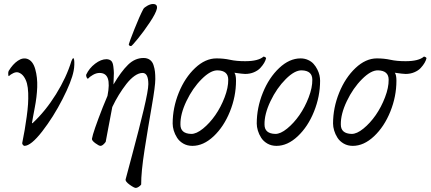

<svg xmlns="http://www.w3.org/2000/svg" viewBox="-20 -711 2110 941"><path d="M23.4 -337.9Q20.5 -337.9 20.3 -348.4Q20 -358.9 22.5 -363.3Q42.5 -396.5 67.4 -413.3Q92.3 -430.2 115.2 -421.9Q141.6 -412.1 152.8 -371.8Q164.1 -331.5 162.4 -283.7Q160.6 -235.8 150.4 -183.6Q146.5 -165 142.1 -139.4Q137.7 -113.8 136.7 -108.4Q136.7 -107.4 137.7 -107.2Q138.7 -106.9 139.6 -107.4Q202.6 -166 254.2 -248.8Q305.7 -331.5 330.1 -412.1Q335.4 -425.8 339.8 -425.8Q341.8 -425.8 343.3 -417.5Q344.7 -409.2 344.2 -393.8Q343.8 -378.4 340.8 -363.3Q331.1 -312.5 286.4 -225.1Q241.7 -137.7 186.8 -66.9Q131.8 3.9 99.6 3.9Q96.7 3.9 92.5 -0.7Q88.4 -5.4 88.9 -9.8Q96.2 -46.4 101.1 -75Q106 -103.5 110.8 -138.7Q115.7 -173.8 117.4 -200.7Q119.1 -227.5 118.2 -255.1Q117.2 -282.7 112.1 -302Q106.9 -321.3 96.7 -335.7Q86.4 -350.1 71.3 -355.5Q59.6 -359.4 45.7 -352.8Q31.7 -346.2 23.4 -337.9Z M729.5 -691.4Q752.9 -691.4 749 -668.9Q744.6 -647 714.6 -601.8Q684.6 -556.6 656.2 -522Q627.9 -487.3 623 -485.4H620.1Q616.7 -485.4 613.8 -488Q610.8 -490.7 611.3 -494.1Q613.8 -504.9 638.7 -567.9Q663.6 -630.9 682.6 -667Q687.5 -674.8 702.6 -683.1Q717.8 -691.4 729.5 -691.4ZM411.1 -325.2Q407.7 -325.2 404.5 -332Q401.4 -338.9 402.3 -344.7Q417 -376.5 446 -398.7Q475.1 -420.9 502 -420.9Q516.6 -420.4 524.9 -412.8Q533.2 -405.3 535.6 -384.3Q538.1 -363.3 538.1 -353Q538.1 -342.8 536.6 -310.5Q536.1 -301.3 536.1 -296.9Q573.7 -360.8 607.7 -393.8Q641.6 -426.8 683.6 -426.8Q702.1 -426.8 714.6 -417.7Q727.1 -408.7 732.4 -391.8Q737.8 -375 739.5 -359.6Q741.2 -344.2 741.2 -323.2Q741.2 -289.1 723.6 -189Q706.1 -88.9 688.7 22Q671.4 132.8 671.9 193.4Q667.5 199.7 659.4 204.8Q651.4 210 645.5 210Q637.2 210 615.2 194.1Q593.3 178.2 595.7 168Q598.1 157.7 629.6 40.8Q661.1 -76.2 684.1 -172.6Q707 -269 707 -298.8Q707 -353.5 678.7 -353.5Q660.2 -353.5 639.4 -338.9Q618.7 -324.2 599.1 -299.1Q579.6 -273.9 562.5 -246.1Q545.4 -218.3 530.3 -186.5Q528.3 -174.3 525.1 -159.2Q522 -144 520.5 -134.8Q520 -130.4 510.7 -83.3Q501.5 -36.1 498 -15.6Q483.4 3.9 472.7 3.9Q464.8 3.9 447 -9.3Q429.2 -22.5 430.7 -31.2Q436 -63.5 483.4 -184.6L506.8 -241.2Q518.1 -298.8 508.5 -326.2Q499 -353.5 467.8 -353.5Q452.1 -353.5 435.5 -344Q418.9 -334.5 411.1 -325.2Z M1128.9 -354.5Q1136.7 -344.2 1136.7 -315.4Q1136.7 -238.3 1106.9 -164.3Q1077.1 -90.3 1027.1 -43.2Q977.1 3.9 922.9 3.9Q897.9 3.9 878.4 -7.3Q858.9 -18.6 847.9 -35.9Q836.9 -53.2 831.5 -71.3Q826.2 -89.4 826.2 -105.5Q826.2 -182.6 856.2 -256.6Q886.2 -330.6 936.3 -377.7Q986.3 -424.8 1041 -424.8Q1076.2 -424.8 1107.4 -418Q1138.7 -411.1 1181.6 -411.1Q1246.1 -411.1 1271.5 -433.6Q1274.4 -433.6 1279.1 -431.2Q1283.7 -428.7 1284.2 -425.8Q1281.7 -415 1274.7 -402.8Q1267.6 -390.6 1255.9 -377.9Q1244.1 -365.2 1224.6 -356.9Q1205.1 -348.6 1181.6 -348.6Q1169.9 -348.6 1128.9 -354.5ZM1046.9 -366.2Q1012.2 -367.2 968.3 -323.2Q924.3 -279.3 893.8 -215.6Q863.3 -151.9 864.3 -100.6Q864.3 -56.2 917 -54.7Q942.4 -54.2 975.1 -80.8Q1007.8 -107.4 1035.2 -146.7Q1062.5 -186 1080.8 -233.9Q1099.1 -281.7 1098.6 -320.3Q1098.6 -364.7 1046.9 -366.2Z M1459 -366.2Q1424.3 -367.2 1380.4 -323.2Q1336.4 -279.3 1305.9 -215.6Q1275.4 -151.9 1276.4 -100.6Q1276.4 -56.2 1329.1 -54.7Q1354.5 -54.2 1387.2 -80.8Q1419.9 -107.4 1447.3 -146.7Q1474.6 -186 1492.9 -233.9Q1511.2 -281.7 1510.7 -320.3Q1510.7 -364.7 1459 -366.2ZM1335 3.9Q1310.1 3.9 1290.5 -7.3Q1271 -18.6 1260 -35.9Q1249 -53.2 1243.7 -71.3Q1238.3 -89.4 1238.3 -105.5Q1238.3 -182.6 1268.3 -256.6Q1298.3 -330.6 1348.4 -377.7Q1398.4 -424.8 1453.1 -424.8Q1473.1 -424.8 1489.7 -417.2Q1506.3 -409.7 1516.8 -397.9Q1527.3 -386.2 1534.9 -371.3Q1542.5 -356.4 1545.7 -342.3Q1548.8 -328.1 1548.8 -315.4Q1548.8 -238.3 1519 -164.3Q1489.3 -90.3 1439.2 -43.2Q1389.2 3.9 1335 3.9Z M1915 -354.5Q1922.9 -344.2 1922.9 -315.4Q1922.9 -238.3 1893.1 -164.3Q1863.3 -90.3 1813.2 -43.2Q1763.2 3.9 1709 3.9Q1684.1 3.9 1664.6 -7.3Q1645 -18.6 1634 -35.9Q1623 -53.2 1617.7 -71.3Q1612.3 -89.4 1612.3 -105.5Q1612.3 -182.6 1642.3 -256.6Q1672.4 -330.6 1722.4 -377.7Q1772.5 -424.8 1827.1 -424.8Q1862.3 -424.8 1893.6 -418Q1924.8 -411.1 1967.8 -411.1Q2032.2 -411.1 2057.6 -433.6Q2060.5 -433.6 2065.2 -431.2Q2069.8 -428.7 2070.3 -425.8Q2067.9 -415 2060.8 -402.8Q2053.7 -390.6 2042 -377.9Q2030.3 -365.2 2010.7 -356.9Q1991.2 -348.6 1967.8 -348.6Q1956.1 -348.6 1915 -354.5ZM1833 -366.2Q1798.3 -367.2 1754.4 -323.2Q1710.4 -279.3 1679.9 -215.6Q1649.4 -151.9 1650.4 -100.6Q1650.4 -56.2 1703.1 -54.7Q1728.5 -54.2 1761.2 -80.8Q1793.9 -107.4 1821.3 -146.7Q1848.6 -186 1866.9 -233.9Q1885.3 -281.7 1884.8 -320.3Q1884.8 -364.7 1833 -366.2Z"/></svg>

Font: Crimson
Style: Italic
Weight: 400
Italic angle: -11°
Version: Version 0.8